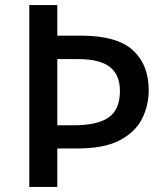

<svg xmlns="http://www.w3.org/2000/svg" viewBox="-20 -734 653 754"><path d="M564 -380Q564 -320 538 -268Q512 -216 451 -183.5Q390 -151 284 -151H205V0H95V-714H205V-594H298Q439 -594 501.5 -537Q564 -480 564 -380ZM269 -242Q363 -242 407 -273Q451 -304 451 -377Q451 -440 411.5 -471Q372 -502 285 -502H205V-242Z"/></svg>

Font: Noto Sans NKo Unjoined Medium
Style: Regular
Weight: 500
Designer: Monotype Design Team
Foundry: Monotype Imaging Inc.
Version: Version 2.004